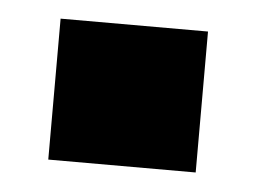

<svg xmlns="http://www.w3.org/2000/svg" viewBox="-30 -231 368 266"><g transform="rotate(5 154.5 -98.0)"><path d="M250 -196H45V0H250Z"/></g></svg>

Font: United Sans Black
Style: Regular
Weight: 900
Designer: Pablo Impallari, Rodrigo Fuenzalida (Modified by Dan O. Williams)
Version: Version 1.000;PS 001.000;hotconv 1.0.88;makeotf.lib2.5.64775